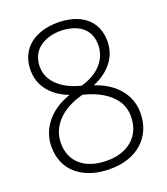

<svg xmlns="http://www.w3.org/2000/svg" viewBox="-200 -1285 1253 1441"><g transform="rotate(-20 427.0 -565.0)"><path d="M428 19Q346 19 280.5 -2.5Q215 -24 167.5 -63.5Q120 -103 95 -160Q70 -217 70 -288Q70 -340 86.5 -387.5Q103 -435 135.5 -477Q168 -519 217 -552.5Q266 -586 331 -608Q263 -634 215.5 -674.5Q168 -715 143.5 -767Q119 -819 119 -880Q119 -946 142.5 -996.5Q166 -1047 208.5 -1081Q251 -1115 308 -1132Q365 -1149 431 -1149Q497 -1149 552.5 -1133Q608 -1117 649.5 -1084.5Q691 -1052 713.5 -1003Q736 -954 736 -889Q736 -848 724 -808.5Q712 -769 686 -733Q660 -697 620.5 -666.5Q581 -636 527 -614Q612 -585 669 -538.5Q726 -492 755.5 -432Q785 -372 785 -302Q785 -229 760 -170Q735 -111 688 -68.5Q641 -26 575.5 -3.5Q510 19 428 19ZM429 -48Q493 -48 544.5 -65.5Q596 -83 633 -116Q670 -149 689.5 -195.5Q709 -242 709 -301Q709 -369 674.5 -422.5Q640 -476 576 -515Q512 -554 423 -576Q359 -560 307 -532Q255 -504 219.5 -467Q184 -430 165 -385Q146 -340 146 -289Q146 -232 165.5 -187.5Q185 -143 222.5 -111.5Q260 -80 312.5 -64Q365 -48 429 -48ZM439 -642Q512 -662 561.5 -698.5Q611 -735 636.5 -784Q662 -833 662 -889Q662 -938 644 -975Q626 -1012 594.5 -1035.5Q563 -1059 520.5 -1071Q478 -1083 430 -1083Q379 -1083 336.5 -1070Q294 -1057 261.5 -1032Q229 -1007 211 -968.5Q193 -930 193 -880Q193 -827 221 -780.5Q249 -734 303.5 -698.5Q358 -663 439 -642Z"/></g></svg>

Font: Playwrite CL Light
Style: Regular
Weight: 300
Designer: Veronika Burian, José Scaglione
Foundry: TypeTogether
Version: Version 1.002